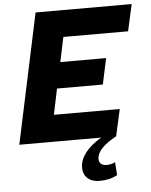

<svg xmlns="http://www.w3.org/2000/svg" viewBox="-61 -750 810 1031"><g transform="rotate(-5 344.0 -234.5)"><path d="M434 231Q394 231 370 210Q346 189 346 153Q346 70 462 0H21L170 -700H688L656 -556H307L279 -423H526L496 -283H249L220 -144H575L543 0Q438 57 438 113Q438 130 448.5 139.5Q459 149 478 149Q492 149 504.5 146Q517 143 525 138L530 208Q489 231 434 231Z"/></g></svg>

Font: Red Hat Text VF
Style: Italic
Weight: 400
Italic angle: -12°
Designer: Pentagram, MCKL
Foundry: Pentagram, MCKL
Version: Version 1.023